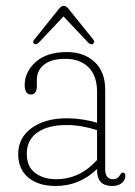

<svg xmlns="http://www.w3.org/2000/svg" viewBox="-20 -608 448 638"><path d="M40.5 -96Q40.5 -150 85 -182.5Q129.5 -215 203.5 -215Q227 -215 253.8 -211Q280.5 -207 302.5 -200V-302.5Q302.5 -356.5 274 -384.5Q245.5 -412.5 197.5 -412.5Q150.5 -412.5 126.5 -393.2Q102.5 -374 102.5 -344V-323.5Q102.5 -294 82.5 -294Q71.5 -294 66.8 -303Q62 -312 62 -325Q62 -369 98.5 -402Q135 -435 203 -435Q258.5 -435 294 -402.5Q329.5 -370 329.5 -310V-45.5Q329.5 -12.5 356 -12.5Q371.5 -12.5 378.5 -26Q383 -34.5 388 -34.5Q396.5 -34.5 396.5 -23.5Q396.5 -9.5 384.8 0.2Q373 10 352 10Q302.5 10 302.5 -43V-46.5Q275.5 -19.5 240.5 -4.8Q205.5 10 164.5 10Q107.5 10 74 -18Q40.5 -46 40.5 -96ZM69 -97Q69 -54 97 -33.2Q125 -12.5 166.5 -12.5Q245 -12.5 302.5 -76.5V-175.5Q279.5 -183 254 -187.8Q228.5 -192.5 200 -192.5Q139.5 -192.5 104.2 -167.8Q69 -143 69 -97ZM110 -467.5Q100.5 -458 93.5 -462.5Q86.5 -467.5 94 -476.5L176.5 -579.5Q184 -588.5 190.5 -588.5Q200 -588.5 207 -579.5L290 -476.5Q296.5 -468.5 289 -462.5Q282 -457 272 -467.5L191 -553.5Z"/></svg>

Font: Fraunces 144pt SuperSoft Thin
Style: Regular
Weight: 100
Version: Version 1.000;[0bf87f6ff]